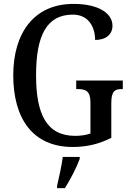

<svg xmlns="http://www.w3.org/2000/svg" viewBox="-20 -744 673 985"><path d="M353 10C428 10 490 -6 551 -37V-215C551 -277 570 -287 604 -287H610V-331H371V-287H380C419 -287 444 -277 444 -219V-59C421 -51 393 -47 366 -47C219 -47 165 -158 165 -358C165 -563 220 -669 354 -669C435 -669 468 -604 468 -539C524 -539 557 -568 557 -612C557 -675 487 -724 357 -724C154 -724 48 -574 48 -358C48 -137 147 10 353 10ZM273 208V221H313C340 179 374 113 389 71V61H302C296 109 283 164 273 208Z"/></svg>

Font: Noto Serif Thai Condensed Medium
Style: Regular
Weight: 500
Width: 3
Designer: Monotype Design Team
Foundry: Monotype Imaging Inc.
Version: Version 2.002